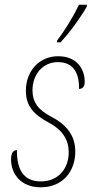

<svg xmlns="http://www.w3.org/2000/svg" viewBox="-20 -786 409 816"><path d="M222 -606H237C278 -649 324 -714 349 -758V-766H316C289 -711 255 -656 223 -614ZM153 10C249 10 300 -60 300 -142C300 -210 263 -256 198 -290C142 -319 119 -351 118 -401C118 -470 162 -522 226 -522C298 -522 317 -467 316 -408C331 -408 340 -419 340 -438C340 -495 305 -547 227 -547C146 -547 90 -483 90 -401C90 -336 122 -300 187 -265C249 -232 272 -189 272 -138C272 -71 229 -15 154 -15C78 -15 51 -68 52 -148C38 -148 27 -138 27 -109C27 -45 70 10 153 10Z"/></svg>

Font: Noto Serif SemiCondensed Thin
Style: Italic
Weight: 100
Width: 4
Italic angle: -12°
Designer: Monotype Design Team
Foundry: Monotype Imaging Inc.
Version: Version 2.013